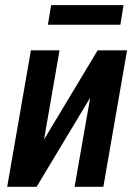

<svg xmlns="http://www.w3.org/2000/svg" viewBox="-20 -723 529 743"><path d="M150.4 -183.1 357.9 -528.3H471.7L379.9 0H268.6L329.1 -345.2L121.6 0H7.8L99.6 -528.3H210.4ZM458 -703.1 445.8 -627.4H165.5L177.7 -703.1Z"/></svg>

Font: Roboto Condensed Medium
Style: Italic
Weight: 500
Italic angle: -12°
Designer: Christian Robertson
Foundry: Google
Version: Version 3.0; 2020